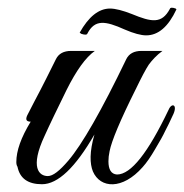

<svg xmlns="http://www.w3.org/2000/svg" viewBox="-20 -475 474 494"><path d="M22 -58C22 -53 23 -49 25 -46C31 -16 52 -1 88 -1C129 -1 174 -44 223 -129C210 -84 211 -54 219 -34C238 10 295 14 347 -45C357 -56 368 -72 379 -91C391 -111 400 -127 405 -138C411 -149 417 -162 424 -177C439 -206 422 -212 414 -193C361 -82 317 -26 281 -26C266 -27 259 -39 259 -60C259 -68 260 -77 262 -86C267 -112 289 -165 329 -245C344 -276 355 -297 363 -309C372 -321 383 -333 398 -344H344C325 -344 312 -337 305 -323C241 -190 191 -103 156 -62C133 -35 116 -22 103 -22C81 -22 56 -43 95 -126C108 -155 127 -194 151 -243C176 -293 200 -327 224 -344H163C144 -344 131 -337 124 -323C109 -293 91 -256 68 -213L50 -178C45 -167 48 -162 59 -162C34 -121 22 -87 22 -58ZM356 -384C387 -384 413 -406 434 -451L432 -453C424 -456 418 -456 417 -452C396 -413 370 -418 319 -439C296 -448 277 -453 263 -453C234 -453 208 -432 185 -391L189 -388C198 -385 204 -385 205 -389C224 -425 250 -422 301 -399C324 -389 343 -384 356 -384Z"/></svg>

Font: VL Great Vibes
Style: Regular
Weight: 400
Designer: Robert E. Leuschke
Foundry: Robert E. Leuschke
Version: Version 1.001